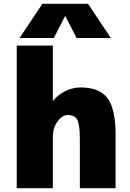

<svg xmlns="http://www.w3.org/2000/svg" viewBox="-20 -990 686 1010"><path d="M322 -905 263 -790H83L203 -970H443L563 -790H383L324 -905ZM588 -280V0H400V-260Q400 -335 386.5 -360Q373 -385 338 -385Q307 -385 282.5 -351Q258 -317 258 -270V0H68V-750H258V-460H260Q285 -492 324 -511Q363 -530 403 -530Q502 -530 545 -474.5Q588 -419 588 -280Z"/></svg>

Font: M PLUS 1p Black
Style: Regular
Weight: 900
Version: Version 1.061